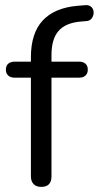

<svg xmlns="http://www.w3.org/2000/svg" viewBox="-20 -729 389 756"><path d="M142.4 6.9Q123 6.9 112.4 -4Q101.7 -14.9 101.7 -34.8V-423.1H38.2Q21.6 -423.1 12.3 -431.6Q3.1 -440.1 3.1 -454.7Q3.1 -469.8 12.3 -478.1Q21.6 -486.3 38.2 -486.3H123.9L101.7 -465V-503.3Q101.7 -598.3 148.1 -648.2Q194.6 -698.1 284.6 -706.1L314.4 -708.5Q328 -710 336.3 -704.2Q344.6 -698.3 347.3 -689.3Q349.9 -680.3 347.7 -670.8Q345.5 -661.3 339 -654.3Q332.4 -647.2 322.1 -646.2L298.6 -644.2Q237.9 -639.1 210.3 -606.9Q182.7 -574.8 182.7 -512.7V-471.4L170.9 -486.3H290.5Q307.6 -486.3 316.6 -478.1Q325.7 -469.8 325.7 -454.7Q325.7 -440.1 316.6 -431.6Q307.6 -423.1 290.5 -423.1H182.7V-34.8Q182.7 6.9 142.4 6.9Z"/></svg>

Font: Nunito ExtraLight
Style: Regular
Weight: 200
Designer: Vernon Adams
Foundry: Vernon Adams
Version: Version 3.602